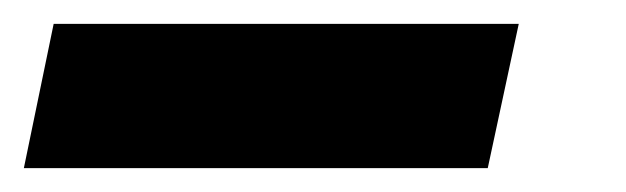

<svg xmlns="http://www.w3.org/2000/svg" viewBox="-119 45 525 161"><path d="M-74 65H316L290 186H-99Z"/></svg>

Font: Noto Sans UI CondBlack
Style: Italic
Weight: 900
Width: 3
Italic angle: -12°
Designer: Monotype Design Team
Foundry: Monotype Imaging Inc.
Version: Version 1.001